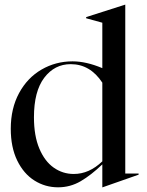

<svg xmlns="http://www.w3.org/2000/svg" viewBox="-20 -785 627 820"><path d="M26 -235Q26 -322 61.5 -387.5Q97 -453 157.5 -488Q218 -523 290 -523Q348 -523 417 -494V-688L348 -707V-712L514 -765H515V-44H572V-39L418 15H417V-83Q369 -37 324.5 -11Q280 15 228 15Q173 15 127 -14Q81 -43 53.5 -99.5Q26 -156 26 -235ZM295 -42Q361 -42 417 -96V-432Q365 -511 282 -511Q213 -511 169 -453Q125 -395 125 -284Q125 -205 148 -150.5Q171 -96 209.5 -69Q248 -42 295 -42Z"/></svg>

Font: Nyght Serif
Style: Regular
Weight: 400
Designer: Maksym Kobuzan
Version: Version 0.410